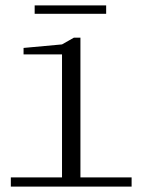

<svg xmlns="http://www.w3.org/2000/svg" viewBox="-20 -689 540 709"><path d="M20 0V-34H209V-488H67V-512L209 -525L253 -550H277V-34H466V0ZM108 -638V-669H372V-638Z"/></svg>

Font: Xanh Mono
Style: Regular
Weight: 400
Monospace: yes
Designer: Lam Bao, Duy Dao
Foundry: Yellow Type Foundry
Version: Version 3.101; ttfautohint (v1.8.3)